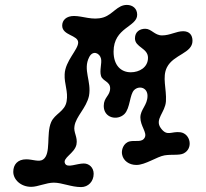

<svg xmlns="http://www.w3.org/2000/svg" viewBox="-20 -729 839 781"><path d="M400 -658C439 -670 457 -709 496 -709C520 -709 538 -694 538 -669C538 -619 442 -618 442 -519C442 -462 473 -435 512 -435C547 -435 582 -455 582 -494C582 -534 529 -536 529 -573C529 -600 549 -612 571 -612C596 -612 609 -585 639 -585C672 -585 697 -602 725 -602C751 -602 763 -586 763 -563C763 -512 686 -508 659 -455C639 -415 658 -368 655 -317C652 -271 608 -244 634 -208C660 -172 677 -196 714 -191C755 -185 767 -125 727 -105C709 -96 680 -102 649 -97C619 -92 571 -58 535 -58C504 -58 482 -76 477 -99C472 -118 482 -148 508 -154C531 -159 558 -148 569 -170C579 -190 551 -216 551 -251C551 -284 580 -301 580 -339C580 -373 546 -382 526 -363C507 -345 510 -289 486 -265C457 -237 402 -249 402 -298C402 -334 428 -339 428 -370C428 -398 397 -399 391 -420C384 -442 395 -471 391 -490C386 -513 358 -526 343 -497C316 -445 353 -399 342 -339C331 -289 289 -256 283 -216C278 -190 297 -172 291 -141C283 -104 232 -87 245 -63C255 -45 292 -64 321 -64C342 -64 361 -48 361 -22C361 9 339 32 310 32C270 32 232 14 199 14C168 14 134 31 107 31C64 31 34 1 34 -30C34 -59 51 -81 87 -81C112 -81 139 -69 155 -80C189 -103 167 -184 188 -232C203 -267 244 -275 251 -317C258 -357 241 -387 243 -427C245 -481 298 -527 298 -556C298 -587 233 -584 233 -625C233 -647 250 -664 281 -664C317 -664 357 -645 400 -658Z"/></svg>

Font: PicNic
Style: Regular
Weight: 400
Designer: Mariel Nils
Foundry: Velvetyne Type Foundry
Version: Version 2.000;Glyphs 3.2.3 (3260)